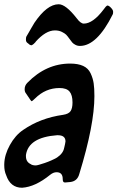

<svg xmlns="http://www.w3.org/2000/svg" viewBox="-57 -876 552 903"><path d="M448 -850Q455 -850 465 -839.5Q475 -829 475 -821V-819Q475 -811 473 -808Q399 -660 319 -660Q307 -660 297 -665.5Q287 -671 282.5 -676.5Q278 -682 270 -693Q260 -707 254 -713Q248 -719 234 -726Q220 -733 201 -733Q158 -733 110 -679H111L101 -669Q93 -663 91 -663Q86 -663 79 -668H80L71 -675Q65 -680 65 -689V-692Q65 -700 67 -704Q68 -706 77 -721Q81 -728 90.5 -744.5Q100 -761 105 -769Q164 -856 219 -856Q252 -856 303 -791Q322 -765 337 -765Q380 -765 430 -831L440 -844Q446 -850 448 -850ZM72 -487Q160 -577 273 -577Q310 -577 334 -566Q358 -555 369 -531.5Q380 -508 383.5 -484.5Q387 -461 387 -424Q387 -289 316 -58Q307 -24 274 -20L252 -18H247Q238 -18 238 -34Q238 -66 209 -66Q194 -66 179 -54Q109 3 47 7Q-8 7 -28 -52Q-37 -72 -37 -98V-104Q-36 -148 -10.5 -194Q15 -240 52 -265Q133 -321 240 -336Q266 -340 275 -353.5Q284 -367 284 -394Q284 -429 270 -445.5Q256 -462 223 -462Q157 -462 108 -413Q95 -400 91 -400Q89 -402 86 -406L65 -437Q59 -444 59 -456V-457Q59 -474 72 -487ZM245 -181 249 -199Q251 -207 251 -211Q251 -240 215 -240H211Q77 -230 65 -147V-141Q65 -113 90 -103L87 -104Q96 -98 111 -98Q120 -98 153.5 -109.5Q187 -121 211 -135Q241 -155 245 -182Z"/></svg>

Font: Bangerz Fix
Style: Regular
Weight: 400
Designer: vernon adams
Foundry: Vernon Adams
Version: Version 2.10;December 28, 2023;FontCreator 13.0.0.2683 64-bi